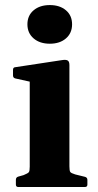

<svg xmlns="http://www.w3.org/2000/svg" viewBox="-20 -749 394 769"><path d="M99.1 0V-311.7H258V0ZM53.2 0Q43.6 0 43.6 -10V-28.8Q43.6 -38.8 53 -41.6L74.4 -47.6Q92 -54.7 95.6 -59.6Q99.1 -64.5 99.1 -81.4V-180H258V-83.3Q258 -65.1 261.5 -60.2Q265 -55.3 281.3 -50.4L321 -40.6Q330 -37.8 330 -28.4V-9.6Q330 0 320 0ZM99.1 -311.7V-462.4L118.3 -417.8L41.7 -434.7Q32.1 -436.9 32.1 -446.9V-469.4Q32.1 -479.6 42.1 -480L227.9 -508.2Q244.2 -510.8 251.1 -506.7Q258 -502.6 258 -488.4V-311.7ZM179.6 -573.9Q139.3 -573.9 114.6 -595.2Q89.8 -616.5 89.8 -651.6Q89.8 -686.8 114.6 -707.7Q139.3 -728.7 179.6 -728.7Q219.6 -728.7 244.2 -707.7Q268.7 -686.8 268.7 -651.6Q268.7 -616.5 244.2 -595.2Q219.6 -573.9 179.6 -573.9Z"/></svg>

Font: Hahmlet
Style: Regular
Weight: 400
Designer: Minjoo Ham & Mark Frömberg
Foundry: hypertype
Version: Version 1.002